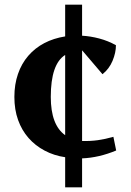

<svg xmlns="http://www.w3.org/2000/svg" viewBox="-20 -668 567 828"><path d="M261 -511V-648H334V-514Q370 -512 408 -502Q446 -492 480 -473Q480 -441 465.5 -406Q451 -371 422 -348L335 -450H334V-60Q370 -59 402 -63.5Q434 -68 469 -78L481 -19Q407 12 334 15V140H261V10Q213 3 172.5 -18.5Q132 -40 103 -73Q74 -106 58 -150.5Q42 -195 42 -250Q42 -304 57.5 -349Q73 -394 102 -427.5Q131 -461 171 -482Q211 -503 261 -511ZM199 -250Q199 -129 261 -85V-431Q199 -392 199 -250Z"/></svg>

Font: Volkhov
Style: Bold
Weight: 700
Designer: Cyreal (www.cyreal.org)
Foundry: Cyreal (www.cyreal.org)
Version: Version 1.010